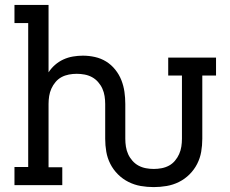

<svg xmlns="http://www.w3.org/2000/svg" viewBox="-20 -755 940 783"><path d="M607 8Q580 8 554 3.5Q528 -1 504 -13Q480 -25 461 -44Q442 -63 430 -86.5Q418 -110 413.5 -136Q409 -162 409 -189V-331Q409 -347 406.5 -363Q404 -379 397.5 -393.5Q391 -408 380 -420.5Q369 -433 355 -440.5Q341 -448 325 -451Q309 -454 293 -454Q277 -454 261 -451Q245 -448 231 -440.5Q217 -433 206.5 -420.5Q196 -408 189.5 -393.5Q183 -379 180.5 -363Q178 -347 178 -331V-73H234V0H39V-74H95V-661H39V-735H178V-460Q189 -477 204.5 -490.5Q220 -504 238.5 -512.5Q257 -521 277.5 -524.5Q298 -528 318 -528Q343 -528 367.5 -522.5Q392 -517 413 -504Q434 -491 450 -471Q466 -451 475 -428Q484 -405 487.5 -380.5Q491 -356 491 -331V-189Q491 -173 493.5 -157Q496 -141 502.5 -126.5Q509 -112 520 -99.5Q531 -87 545 -79.5Q559 -72 575 -69Q591 -66 607 -66Q623 -66 639 -69Q655 -72 669 -79.5Q683 -87 693.5 -99.5Q704 -112 710.5 -126.5Q717 -141 719.5 -157Q722 -173 722 -189V-447H666V-520H861V-447H805V-189Q805 -162 800.5 -136Q796 -110 784 -86.5Q772 -63 753 -44Q734 -25 710 -13Q686 -1 659.5 3.5Q633 8 607 8Z"/></svg>

Font: Iosevka Etoile
Style: Regular
Weight: 400
Designer: Belleve Invis
Foundry: Belleve Invis
Version: Version 33.2.4